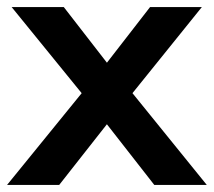

<svg xmlns="http://www.w3.org/2000/svg" viewBox="-30 -525 607 545"><path d="M-10 0 225 -289V-232L3 -505H151L296 -318H251L396 -505H543L323 -232V-289L557 0H408L251 -201H296L138 0Z"/></svg>

Font: Mulish ExtraLight
Style: Bold
Weight: 700
Version: Version 3.603